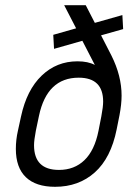

<svg xmlns="http://www.w3.org/2000/svg" viewBox="-20 -710 537 739"><path d="M409 -496Q448 -418 448 -342Q448 -309 440 -267L429 -212Q407 -102 345 -46.5Q283 9 192 9Q118 9 79.5 -28Q41 -65 41 -137Q41 -172 49 -207L61 -262Q83 -364 140.5 -419Q198 -474 278 -474Q319 -474 345 -460L297 -553L188 -522L185 -576L273 -601L227 -690H310L345 -622L451 -652L454 -598L369 -574ZM377 -319Q377 -411 283 -411Q161 -411 130 -264L118 -207Q111 -170 111 -151Q111 -56 207 -56Q266 -56 305 -93.5Q344 -131 359 -206L370 -262Q377 -299 377 -319Z"/></svg>

Font: D-DIN
Style: DIN-Italic
Weight: 400
Italic angle: -12°
Designer: Charles Nix
Foundry: Datto Inc.
Version: Version 1.00